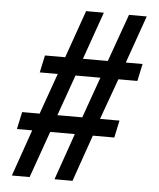

<svg xmlns="http://www.w3.org/2000/svg" viewBox="-51 -732 642 776"><g transform="rotate(5 270.5 -344.0)"><path d="M26 0 92 -189H30L45 -259H116L175 -425H102L117 -495H199L267 -688H339L271 -495H372L441 -688H513L445 -495H513L498 -425H421L361 -259H440L425 -189H338L272 0H199L265 -189H165L98 0ZM188 -259H289L348 -425H247Z"/></g></svg>

Font: Saira Condensed Medium
Style: Italic
Weight: 500
Width: 3
Italic angle: -12°
Designer: Hector Gatti with collaboration of the Omnibus-Type team
Foundry: Omnibus-Type
Version: Version 1.101